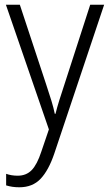

<svg xmlns="http://www.w3.org/2000/svg" viewBox="-20 -552 463 813"><path d="M5 -532H64L175 -196Q189 -154 198 -124.5Q207 -95 212 -70H215Q221 -95 231 -127Q241 -159 253 -195L362 -532H421L210 98Q186 169 152 205Q118 241 62 241Q46 241 32.5 239Q19 237 6 233V184Q17 188 29.5 190Q42 192 55 192Q91 192 114 168.5Q137 145 155 90L187 -4Z"/></svg>

Font: Noto Sans Tamil SemiCondensed Light
Style: Regular
Weight: 300
Width: 4
Designer: Jelle Bosma - Monotype Design Team
Foundry: Monotype Imaging Inc.
Version: Version 2.004; ttfautohint (v1.8.4.7-5d5b)